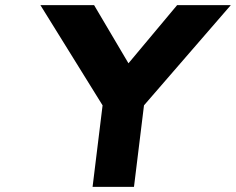

<svg xmlns="http://www.w3.org/2000/svg" viewBox="-20 -723 911 741"><path d="M136 -703.1 375.9 -316.4 337.3 -1.9H497.1L535.7 -316.4L870.7 -703.1H663.5L475.8 -478.7L343.2 -703.1Z"/></svg>

Font: Hussar
Style: BdSuprExtOblOne
Weight: 700
Foundry: Cannot Into Space Fonts
Version: Version 2.00